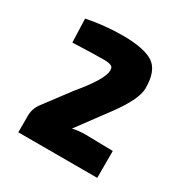

<svg xmlns="http://www.w3.org/2000/svg" viewBox="-109 -868 568 594"><g transform="rotate(30 175.0 -570.5)"><path d="M164 -781Q241 -781 274 -759.5Q307 -738 307 -675Q307 -635 252 -561L172 -453Q193 -458 220 -458L316 -456V-360H34V-419Q34 -445 50 -466L120 -559Q177 -627 184 -660Q187 -677 179 -682Q171 -687 152 -687Q114 -687 40 -684L37 -768Q101 -781 164 -781Z"/></g></svg>

Font: exo2condensed_b
Style: Bold
Weight: 700
Width: 3
Designer: Natanael Gama
Version: Version 1.001;PS 001.001;hotconv 1.0.70;makeotf.lib2.5.58329